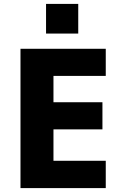

<svg xmlns="http://www.w3.org/2000/svg" viewBox="-20 -964 620 984"><path d="M216 -792H381V-944H216ZM85 0H522V-140H254V-301H505V-440H254V-575H522V-714H85Z"/></svg>

Font: Kathrein 85 Heavy
Style: Regular
Weight: 900
Designer: Lazydogs Typefoundry, based on Open Sans by Ascender Corporation
Foundry: Lazydogs Typefoundry
Version: Version 1.003;PS 001.003;hotconv 1.0.88;makeotf.lib2.5.64775